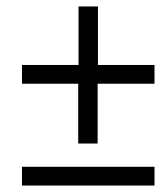

<svg xmlns="http://www.w3.org/2000/svg" viewBox="-20 -574 520 594"><path d="M222 -315H48V-373H223V-554H283V-373H458V-315H282V-130H222ZM48 0V-58H458V0Z"/></svg>

Font: mr_Source Sans Pro
Style: Italic
Weight: 400
Italic angle: -11°
Designer: Paul D. Hunt
Foundry: Adobe Systems Incorporated
Version: Version 1.036;July 10, 2024;FontCreator 11.5.0.2430 64-bit